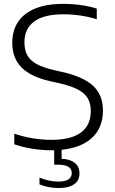

<svg xmlns="http://www.w3.org/2000/svg" viewBox="-20 -769 596 994"><path d="M299 6.5V53Q342.5 55 367 74.2Q391.5 93.5 391.5 128.5Q391.5 166 363.2 185.2Q335 204.5 283.5 204.5Q258 204.5 231.8 199.5Q205.5 194.5 184.5 185.5V150.5Q234.5 171 281.5 171Q351.5 171 351.5 127Q351.5 83.5 280.5 83.5H260.5V9H244.5Q197.5 9 148 1.2Q98.5 -6.5 54 -22V-77Q102.5 -60.5 151.5 -52.8Q200.5 -45 245.5 -45Q348 -45 399 -82.8Q450 -120.5 450 -194Q450 -235 433 -262Q416 -289 379.8 -307.2Q343.5 -325.5 281.5 -339.5L242.5 -348Q141 -370.5 92.2 -419Q43.5 -467.5 43.5 -547Q43.5 -610 73.2 -655.2Q103 -700.5 162.2 -724.8Q221.5 -749 308 -749Q353.5 -749 398 -742.8Q442.5 -736.5 481 -724.5V-669.5Q397 -695 308.5 -695Q207.5 -695 157 -657.8Q106.5 -620.5 106.5 -550.5Q106.5 -510 121.5 -482.8Q136.5 -455.5 170.5 -437Q204.5 -418.5 262.5 -405.5L301.5 -396.5Q412 -372 462.5 -324.2Q513 -276.5 513 -197Q513 -109 457.8 -56.8Q402.5 -4.5 299 6.5Z"/></svg>

Font: Encode Sans Semi Expanded Light
Style: Regular
Weight: 300
Width: 6
Designer: Multiple Designers
Foundry: Impallari Type
Version: Version 2.000